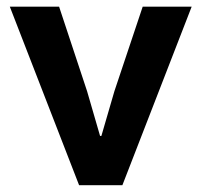

<svg xmlns="http://www.w3.org/2000/svg" viewBox="-20 -543 590 563"><path d="M8.8 -523.4H153.3L235.4 -275.4L273.4 -144.5H277.3L315.4 -275.4L398.4 -523.4H542L338.9 0H211.9Z"/></svg>

Font: Reddit Sans Chocolate
Style: Bold
Weight: 700
Designer: Stephen Hutchings
Foundry: Reddit
Version: Version 1.011